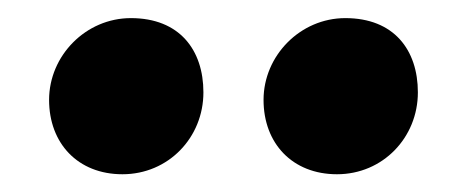

<svg xmlns="http://www.w3.org/2000/svg" viewBox="-20 -832 516 212"><path d="M352.1 -639.6C402.8 -639.6 441.4 -680.2 441.4 -730C441.4 -776.9 415 -812 361.3 -812C311.5 -812 271 -770.5 271 -721.7C271 -673.8 302.7 -639.6 352.1 -639.6ZM115.2 -639.6C166 -639.6 204.6 -680.2 204.6 -730C204.6 -776.9 178.2 -812 124.5 -812C74.7 -812 34.2 -770.5 34.2 -721.7C34.2 -673.8 65.9 -639.6 115.2 -639.6Z"/></svg>

Font: Merriweather Sans
Style: Bold
Weight: 700
Designer: Eben Sorkin ( eben@eyebytes.com )
Foundry: Eben Sorkin
Version: Version 1.003